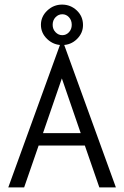

<svg xmlns="http://www.w3.org/2000/svg" viewBox="-20 -815 540 835"><path d="M412 0 349 -182H148L85 0H16L246 -634H254L484 0ZM249 -474 167 -236H331ZM250 -619Q213 -619 185.5 -645Q158 -671 158 -707Q158 -743 185.5 -769Q213 -795 250 -795Q287 -795 314 -769.5Q341 -744 341 -706Q341 -671 314.5 -645Q288 -619 250 -619ZM251 -662Q268 -662 280 -675Q292 -688 292 -707Q292 -727 280 -740Q268 -753 251 -753Q234 -753 221.5 -740Q209 -727 209 -707Q209 -688 221.5 -675Q234 -662 251 -662Z"/></svg>

Font: Ligconsolata
Style: Regular
Weight: 400
Monospace: yes
Designer: Raph Levien, Cyreal, Brenton Simpson
Foundry: Raph Levien, Cyreal, Google
Version: Version 3.001; ttfautohint (v1.8.2.53-6de2)